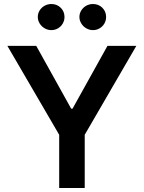

<svg xmlns="http://www.w3.org/2000/svg" viewBox="-20 -935 715 955"><path d="M160.2 -707 334 -394.5H340.8L514.6 -707H658.2L401.4 -264.6V0H274.4V-264.6L16.6 -707ZM168 -850.6Q168 -868.2 177.2 -883.1Q186.5 -897.9 201.9 -906.5Q217.3 -915 235.4 -915Q263.2 -915 282 -896.5Q300.8 -877.9 300.8 -850.6Q300.8 -833 292.2 -818.1Q283.7 -803.2 268.6 -794.2Q253.4 -785.2 235.4 -785.2Q217.8 -785.2 202.1 -794.2Q186.5 -803.2 177.2 -818.4Q168 -833.5 168 -850.6ZM375 -850.6Q375 -868.2 384.3 -883.1Q393.6 -897.9 408.9 -906.5Q424.3 -915 442.4 -915Q470.2 -915 489 -896.5Q507.8 -877.9 507.8 -850.6Q507.8 -833 499.3 -818.1Q490.7 -803.2 475.6 -794.2Q460.4 -785.2 442.4 -785.2Q424.8 -785.2 409.2 -794.2Q393.6 -803.2 384.3 -818.4Q375 -833.5 375 -850.6Z"/></svg>

Font: Pretendard GOV SemiBold
Style: Regular
Weight: 600
Designer: Base glyphs from Inter by Rasmus Andersson; Hangeul glyphs from Noto Sans CJK(Source Han Sans) by Jang Soo-young and Kan
Foundry: Kil Hyung-jin
Version: Version 1.309